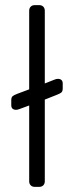

<svg xmlns="http://www.w3.org/2000/svg" viewBox="-20 -730 287 750"><path d="M203 -360 155 -341V-22Q155 -12 149 -6Q143 0 133 0H116Q106 0 100 -6Q94 -12 94 -22V-318L56 -304Q48 -301 43 -301Q34 -301 29 -305.5Q24 -310 24 -319V-338Q24 -349 28.5 -353.5Q33 -358 46 -363L94 -381V-688Q94 -698 100 -704Q106 -710 116 -710H133Q143 -710 149 -704Q155 -698 155 -688V-404L193 -419Q200 -422 206 -422Q215 -422 220 -417.5Q225 -413 225 -404V-385Q225 -374 220.5 -369.5Q216 -365 203 -360Z"/></svg>

Font: Rubik
Style: Regular
Weight: 300
Designer: Hubert & Fischer
Foundry: Hubert & Fischer
Version: Version 1.100